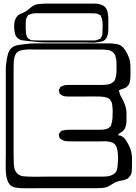

<svg xmlns="http://www.w3.org/2000/svg" viewBox="-20 -973 748 1058"><path d="M707 -47Q706 -37 705.5 -26.5Q705 -16 700 -8L693 1Q692 2 690 4.5Q688 7 686 9Q683 12 677 14Q665 20 652 21.5Q639 23 626 28Q621 29 616 32Q611 35 606 37Q596 42 587.5 48Q579 54 568 58Q555 62 540.5 63Q526 64 512 64H198Q176 64 146.5 64.5Q117 65 94 64Q80 63 65 60.5Q50 58 38 48Q28 39 22.5 25Q17 11 15 -2Q12 -17 11.5 -40.5Q11 -64 11.5 -87.5Q12 -111 12 -126V-552Q12 -572 12 -591.5Q12 -611 15 -630Q17 -650 23.5 -674Q30 -698 46 -711Q56 -719 69.5 -722.5Q83 -726 95 -727Q115 -730 136 -732Q157 -734 178 -734Q187 -734 218 -734Q249 -734 291 -734Q333 -734 374.5 -734Q416 -734 447 -734Q478 -734 487 -734H588Q607 -733 625.5 -729.5Q644 -726 658 -712Q663 -707 667.5 -700Q672 -693 676 -686Q683 -674 688 -662Q693 -650 696 -636Q699 -620 699 -602Q699 -584 699 -567Q699 -555 698.5 -543Q698 -531 694 -519Q693 -517 692.5 -513.5Q692 -510 690 -508Q688 -504 683 -498.5Q678 -493 674 -491Q670 -488 663.5 -486Q657 -484 652 -482Q649 -481 646 -480Q643 -479 640 -477Q639 -476 637.5 -476Q636 -476 635 -475Q634 -474 636 -472L639 -461Q642 -448 649 -437Q656 -426 661 -414Q666 -404 669.5 -393.5Q673 -383 675 -372Q677 -360 677 -348Q677 -336 677 -324Q677 -315 677 -305.5Q677 -296 675 -287Q673 -274 666.5 -262.5Q660 -251 649 -245Q645 -242 641 -240Q637 -238 634 -233Q630 -229 630 -228Q630 -227 635 -227Q639 -226 643 -225.5Q647 -225 650 -223Q660 -218 667 -209.5Q674 -201 679 -192Q687 -179 694 -163.5Q701 -148 704 -132Q708 -113 707.5 -91.5Q707 -70 707 -47ZM55 -588V-172Q55 -150 55 -120.5Q55 -91 56 -68Q57 -57 59 -47Q61 -37 67 -27Q69 -26 70.5 -23Q72 -20 73 -18Q75 -17 77.5 -15.5Q80 -14 82 -12Q84 -11 86.5 -9Q89 -7 92 -6Q101 -2 111 -1.5Q121 -1 131 0Q146 1 169 1Q192 1 215.5 0.5Q239 0 254 0H520Q537 0 555 0Q573 0 589 -5Q597 -8 605 -12.5Q613 -17 618 -24Q623 -31 625 -40Q627 -49 628 -57Q630 -74 630.5 -93Q631 -112 629 -129Q628 -145 623 -160.5Q618 -176 604 -185Q602 -187 599 -187.5Q596 -188 594 -189Q579 -194 563 -194.5Q547 -195 531 -194H389Q372 -194 352 -194.5Q332 -195 318 -205Q316 -207 313 -209Q310 -211 308 -212Q307 -215 306.5 -220Q306 -225 305 -228Q303 -232 304 -234Q304 -235 307 -238Q309 -241 312 -245.5Q315 -250 318 -252Q322 -254 328 -254Q339 -257 349 -257.5Q359 -258 369 -258H508Q522 -258 535 -258Q548 -258 561 -261Q564 -262 568 -263Q572 -264 574 -265Q576 -266 578 -267.5Q580 -269 581 -270Q583 -272 586.5 -274.5Q590 -277 591 -280Q593 -282 593 -285.5Q593 -289 594 -291Q597 -299 598 -307Q599 -315 600 -323Q601 -341 601 -359.5Q601 -378 598 -396Q597 -399 597 -402.5Q597 -406 595 -409Q594 -412 592 -415Q590 -418 588 -421Q587 -423 586 -425Q585 -427 583 -428Q581 -430 578 -431Q575 -432 573 -433Q563 -438 552.5 -439Q542 -440 531 -441Q509 -442 478 -441.5Q447 -441 424 -441H363Q355 -441 345 -441.5Q335 -442 327 -445Q324 -446 320.5 -448.5Q317 -451 314 -453Q313 -454 311.5 -454.5Q310 -455 309 -456Q308 -458 307.5 -462.5Q307 -467 306 -469Q304 -473 304 -477Q304 -479 307 -482Q309 -485 311 -489.5Q313 -494 315 -495Q317 -497 321.5 -498.5Q326 -500 329 -501Q336 -504 344.5 -504.5Q353 -505 361 -505H542Q553 -505 566.5 -506.5Q580 -508 590 -512Q592 -513 594.5 -515Q597 -517 599 -518Q601 -520 603.5 -521Q606 -522 607 -523Q612 -529 615 -537.5Q618 -546 619 -553Q622 -567 622 -582Q622 -597 622 -611Q622 -623 621.5 -635Q621 -647 617 -659Q617 -663 615 -669Q605 -688 583 -696Q579 -697 575 -697Q571 -697 567 -698Q555 -700 543 -700Q531 -700 519 -700H181Q163 -700 144.5 -700.5Q126 -701 109 -698Q101 -697 92 -694.5Q83 -692 76 -686Q70 -682 66 -674Q62 -666 60 -659Q56 -643 55.5 -625Q55 -607 55 -588ZM575 -788Q573 -779 569.5 -769.5Q566 -760 558 -753Q551 -747 542 -744.5Q533 -742 524 -741Q504 -737 483 -738Q462 -739 442 -739H295Q273 -739 239 -739Q205 -739 182 -742L126 -748Q117 -750 107 -750.5Q97 -751 89 -755Q69 -765 63.5 -784.5Q58 -804 58 -823Q58 -830 58.5 -837.5Q59 -845 60 -852Q62 -862 67 -872Q72 -882 80 -889Q88 -895 98.5 -899Q109 -903 118 -908Q132 -916 144 -927Q156 -938 170 -945Q182 -950 196 -951Q210 -952 223 -953H467Q486 -953 505.5 -953Q525 -953 542 -945Q544 -944 547 -943Q550 -942 552 -940Q563 -932 568.5 -919.5Q574 -907 575 -894Q577 -881 577 -867Q577 -853 577 -839Q577 -827 577 -814.5Q577 -802 575 -788ZM544 -785Q545 -803 545.5 -821.5Q546 -840 544 -858Q543 -870 537 -881L534 -889Q533 -891 529.5 -891.5Q526 -892 524 -893Q518 -897 515 -898Q512 -899 508.5 -899Q505 -899 501 -899Q492 -900 483 -900Q474 -900 464 -900H177Q158 -900 144 -893Q142 -892 139 -891.5Q136 -891 134 -889Q133 -888 132 -885.5Q131 -883 130 -881Q129 -879 127 -875.5Q125 -872 124 -869Q123 -865 122.5 -859Q122 -853 122 -848Q121 -834 121.5 -820Q122 -806 123 -792Q124 -782 129 -771Q130 -770 130.5 -767.5Q131 -765 132 -764Q135 -760 141 -758Q143 -757 145.5 -755Q148 -753 150 -752Q153 -751 156.5 -751Q160 -751 163 -751Q174 -750 186 -750Q198 -750 209 -750H483Q490 -750 499 -750Q508 -750 515 -753Q519 -755 524.5 -756.5Q530 -758 534 -761Q535 -762 535 -763Q535 -764 536 -765Q538 -769 541 -773.5Q544 -778 544 -785Z"/></svg>

Font: Rubik Vinyl
Style: Regular
Weight: 400
Designer: Hubert and Fischer, NaN
Foundry: Hubert and Fischer, NaN
Version: Version 2.200